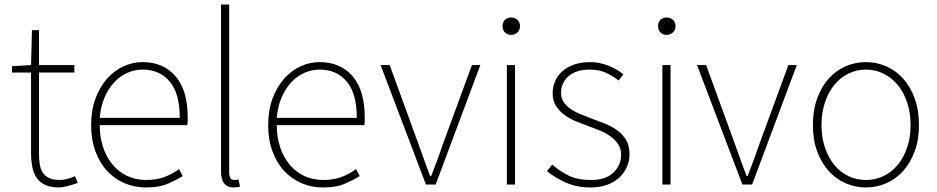

<svg xmlns="http://www.w3.org/2000/svg" viewBox="-20 -814 4133 847"><path d="M117 -527 121 -681H152V-527H308V-494H152V-135Q152 -110 155.5 -88.5Q159 -67 169 -52Q179 -37 197 -28.5Q215 -20 244 -20Q259 -20 278 -25Q297 -30 311 -37L323 -7Q300 1 277.5 7Q255 13 241 13Q204 13 180 2Q156 -9 142 -29Q128 -49 122.5 -77.5Q117 -106 117 -140V-494H33V-522Z M623 13Q573 13 529 -6Q485 -25 452.5 -60Q420 -95 401 -146.5Q382 -198 382 -262Q382 -327 401 -378.5Q420 -430 451.5 -466Q483 -502 524 -521Q565 -540 609 -540Q701 -540 754.5 -477.5Q808 -415 808 -297Q808 -289 808 -280Q808 -271 806 -262H420Q420 -210 434.5 -165.5Q449 -121 476 -88.5Q503 -56 541 -38Q579 -20 625 -20Q670 -20 705 -33Q740 -46 770 -68L786 -37Q756 -19 719 -3Q682 13 623 13ZM773 -294Q773 -402 728.5 -454.5Q684 -507 609 -507Q574 -507 541.5 -492.5Q509 -478 483.5 -450.5Q458 -423 441 -383.5Q424 -344 420 -294Z M1009 13Q984 13 969.5 -4Q955 -21 955 -59V-794H991V-53Q991 -20 1013 -20Q1016 -20 1019.5 -20Q1023 -20 1032 -22L1039 9Q1032 11 1026 12Q1020 13 1009 13Z M1404 13Q1354 13 1310 -6Q1266 -25 1233.5 -60Q1201 -95 1182 -146.5Q1163 -198 1163 -262Q1163 -327 1182 -378.5Q1201 -430 1232.5 -466Q1264 -502 1305 -521Q1346 -540 1390 -540Q1482 -540 1535.5 -477.5Q1589 -415 1589 -297Q1589 -289 1589 -280Q1589 -271 1587 -262H1201Q1201 -210 1215.5 -165.5Q1230 -121 1257 -88.5Q1284 -56 1322 -38Q1360 -20 1406 -20Q1451 -20 1486 -33Q1521 -46 1551 -68L1567 -37Q1537 -19 1500 -3Q1463 13 1404 13ZM1554 -294Q1554 -402 1509.5 -454.5Q1465 -507 1390 -507Q1355 -507 1322.5 -492.5Q1290 -478 1264.5 -450.5Q1239 -423 1222 -383.5Q1205 -344 1201 -294Z M1659 -527H1699L1823 -187Q1837 -149 1850.5 -110.5Q1864 -72 1878 -37H1882Q1896 -72 1910 -110.5Q1924 -149 1937 -187L2062 -527H2099L1902 0H1859Z M2216 -527H2252V0H2216ZM2235 -660Q2219 -660 2208 -670.5Q2197 -681 2197 -698Q2197 -717 2208 -727Q2219 -737 2235 -737Q2250 -737 2262 -727Q2274 -717 2274 -698Q2274 -681 2262 -670.5Q2250 -660 2235 -660Z M2585 13Q2525 13 2476.5 -8.5Q2428 -30 2393 -59L2416 -88Q2449 -59 2488.5 -39.5Q2528 -20 2587 -20Q2653 -20 2686.5 -53Q2720 -86 2720 -131Q2720 -157 2708 -176Q2696 -195 2677 -209.5Q2658 -224 2634.5 -234.5Q2611 -245 2588 -253Q2558 -264 2527.5 -276Q2497 -288 2473 -305Q2449 -322 2433.5 -345.5Q2418 -369 2418 -403Q2418 -430 2428.5 -455Q2439 -480 2460 -499Q2481 -518 2512 -529Q2543 -540 2584 -540Q2623 -540 2662 -525Q2701 -510 2730 -486L2709 -459Q2683 -479 2653 -493Q2623 -507 2581 -507Q2548 -507 2524.5 -498.5Q2501 -490 2485.5 -475.5Q2470 -461 2462.5 -443Q2455 -425 2455 -405Q2455 -381 2466 -364.5Q2477 -348 2495 -335Q2513 -322 2535.5 -312.5Q2558 -303 2582 -294Q2614 -282 2645 -270Q2676 -258 2701 -240.5Q2726 -223 2741.5 -197.5Q2757 -172 2757 -133Q2757 -104 2745.5 -77.5Q2734 -51 2712.5 -31Q2691 -11 2659 1Q2627 13 2585 13Z M2902 -527H2938V0H2902ZM2921 -660Q2905 -660 2894 -670.5Q2883 -681 2883 -698Q2883 -717 2894 -727Q2905 -737 2921 -737Q2936 -737 2948 -727Q2960 -717 2960 -698Q2960 -681 2948 -670.5Q2936 -660 2921 -660Z M3055 -527H3095L3219 -187Q3233 -149 3246.5 -110.5Q3260 -72 3274 -37H3278Q3292 -72 3306 -110.5Q3320 -149 3333 -187L3458 -527H3495L3298 0H3255Z M3800 13Q3753 13 3710.5 -5.5Q3668 -24 3636 -59.5Q3604 -95 3585 -146Q3566 -197 3566 -262Q3566 -328 3585 -380Q3604 -432 3636 -467.5Q3668 -503 3710.5 -521.5Q3753 -540 3800 -540Q3847 -540 3889.5 -521.5Q3932 -503 3964 -467.5Q3996 -432 4015 -380Q4034 -328 4034 -262Q4034 -197 4015 -146Q3996 -95 3964 -59.5Q3932 -24 3889.5 -5.5Q3847 13 3800 13ZM3800 -20Q3842 -20 3878 -37.5Q3914 -55 3940.5 -87Q3967 -119 3982 -163.5Q3997 -208 3997 -262Q3997 -316 3982 -361.5Q3967 -407 3940.5 -439Q3914 -471 3878 -489Q3842 -507 3800 -507Q3758 -507 3722 -489Q3686 -471 3660 -439Q3634 -407 3619 -361.5Q3604 -316 3604 -262Q3604 -208 3619 -163.5Q3634 -119 3660 -87Q3686 -55 3722 -37.5Q3758 -20 3800 -20Z"/></svg>

Font: Kinto Sans Thin
Style: Regular
Weight: 100
Designer: Authors: Ryoko NISHIZUKA  (kana & ideographs); Paul D. Hunt (Latin, Greek & Cyrillic); Wenlong ZHANG  (bopomofo); Sandol
Foundry: Adobe Systems Incorporated, ookami Inc.
Version: Version 0.001